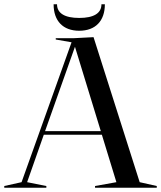

<svg xmlns="http://www.w3.org/2000/svg" viewBox="-31 -879 754 899"><path d="M414 0H703V-8L623 -26L407 -705L311 -700H230V-694L304 -681L70 -26L-11 -8V0H186V-8L96 -26L174 -248H446L514 -26L414 -8ZM340 -735C416 -735 460 -781 460 -859H444C444 -817 408 -795 340 -795C272 -795 236 -817 236 -859H220C220 -781 264 -735 340 -735ZM180 -265 320 -660 441 -265Z"/></svg>

Font: Mazius Display
Style: Regular
Weight: 400
Designer: Alberto Casagrande & Collletttivo
Foundry: Collletttivo
Version: Version 2.000;Glyphs 3.2 (3217)